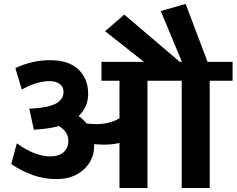

<svg xmlns="http://www.w3.org/2000/svg" viewBox="-20 -938 1181 958"><path d="M576.2 0V-224.6Q537.6 -216.3 502.4 -216.3Q478 -216.3 449.7 -218.8V-210.9Q449.7 -140.1 397.9 -92.3Q346.2 -44.4 260.3 -44.4Q147 -44.4 36.1 -119.6L64 -223.1Q152.8 -157.7 231.9 -157.7Q273.9 -157.7 297.6 -179Q321.3 -200.2 321.3 -234.9Q321.3 -280.3 273.9 -309.1Q225.1 -295.4 158.7 -291.5L148.9 -290.5L126 -396H131.3Q179.2 -398.4 212.6 -405.5Q246.1 -412.6 263.9 -424.1Q281.7 -435.5 289.3 -449Q296.9 -462.4 296.9 -479.5Q296.9 -504.4 278.3 -518.8Q259.8 -533.2 225.6 -533.2Q164.1 -533.2 88.9 -491.2L56.6 -598.1Q139.2 -637.7 231.4 -637.7Q321.8 -637.7 370.8 -591.8Q419.9 -545.9 419.9 -469.2Q419.9 -403.3 372.1 -359.4Q394.5 -343.8 411.6 -321.8Q436 -318.8 461.9 -318.8Q527.3 -318.8 576.2 -347.7V-535.2H486.3V-629.4H698.2L504.4 -782.2L600.1 -865.2L877 -629.4H887.7L782.2 -882.8L906.2 -918.5L1015.6 -629.4H1140.6V-535.2H1026.4V0H886.7V-535.2H715.8V0Z"/></svg>

Font: Khula Bold
Style: Regular
Weight: 700
Designer: Erin McLaughlin, Steve Matteson
Version: Version 1.000;PS 1.0;hotconv 1.0.72;makeotf.lib2.5.5900